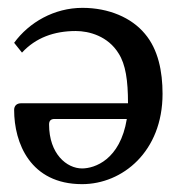

<svg xmlns="http://www.w3.org/2000/svg" viewBox="-20 -459 493 489"><path d="M36 -325C71 -363 118 -380 173 -380C207 -380 255 -367 282 -323C300 -295 306 -254 306 -196H34C23 -196 16 -190 16 -179C16 -95 57 10 189 10C292 10 394 -73 394 -220C394 -277 383 -333 349 -373C315 -414 257 -439 190 -439C118 -439 54 -402 16 -350ZM303 -156C286 -52 221 -30 189 -30C150 -30 105 -67 105 -142C105 -151 109 -156 119 -156Z"/></svg>

Font: Libertinus Sans
Style: Regular
Weight: 400
Designer: Philipp H. Poll, Khaled Hosny
Foundry: Caleb Maclennan
Version: Version 7.050;RELEASE